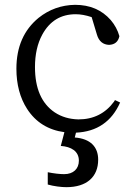

<svg xmlns="http://www.w3.org/2000/svg" viewBox="-20 -536 532 796"><path d="M255 240C340 240 387 197 387 126C387 73 355 39 290 34L295 14C382 10 443 -32 478 -111L457 -121C456 -120 454 -118 453 -115C417 -66 368 -41 305 -41C268 -42 236 -51 207 -70C152 -107 125 -170 125 -258C125 -310 135 -355 155 -392C186 -449 232 -477 294 -477C314 -477 336 -473 360 -465L382 -392C390 -365 407 -351 432 -350C456 -351 470 -363 475 -386C468 -411 456 -433 439 -453C402 -495 353 -516 291 -516C234 -515 184 -497 140 -462C79 -412 48 -342 48 -251C48 -186 63 -130 92 -85C128 -29 180 3 247 12L232 69C275 72 307 91 307 130C307 164 284 186 246 186C228 186 202 183 178 178V229C202 236 234 240 255 240Z"/></svg>

Font: Noto Serif Tangut
Style: Regular
Weight: 400
Designer: YANG Xicheng
Foundry: Liu Zhao Studio
Version: Version 2.169